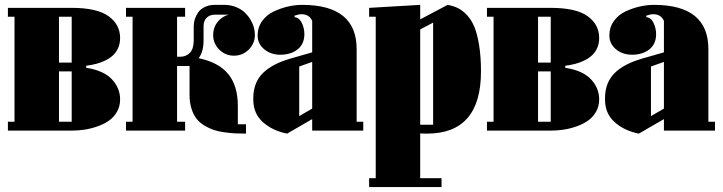

<svg xmlns="http://www.w3.org/2000/svg" viewBox="-20 -532 2944 782"><path d="M272 0H12.2V-36.1H39.1V-463.9H12.2V-500H272Q375 -500 422.1 -466.1Q469.2 -432.1 469.2 -377Q469.2 -355 461.4 -337.2Q453.6 -319.3 440.7 -307.1Q427.7 -294.9 409.4 -285.9Q391.1 -276.9 372.1 -272Q353 -267.1 331.1 -264.2V-255.9Q401.4 -245.1 435.3 -209.5Q469.2 -173.8 469.2 -127Q469.2 -99.1 456.5 -76.9Q443.8 -54.7 423.6 -40.5Q403.3 -26.4 376.7 -17.1Q350.1 -7.8 324 -3.9Q297.9 0 272 0ZM220.2 -36.1H272V-241.2H220.2ZM220.2 -463.9V-276.9H272V-463.9Z M701.2 -36.1H733.9V0H493.2V-36.1H520V-463.9H493.2V-500H733.9V-463.9H701.2V-300.8H712.9Q738.3 -300.8 753.7 -317.1Q769 -333.5 769 -367.2V-425.8Q769 -439.5 773.2 -453.1Q777.3 -466.8 786.6 -480.7Q795.9 -494.6 813.7 -503.4Q831.5 -512.2 855 -512.2H893.1Q918.5 -512.2 939.7 -503.9Q960.9 -495.6 975.1 -482.7Q989.3 -469.7 999.3 -453.4Q1009.3 -437 1013.7 -420.9Q1018.1 -404.8 1018.1 -390.1Q1018.1 -355 993.2 -330.1Q968.3 -305.2 933.1 -305.2Q897.9 -305.2 873 -330.1Q848.1 -355 848.1 -390.1Q848.1 -419.4 865.7 -442.1Q883.3 -464.8 911.1 -472.2H855Q834.5 -472.2 821.8 -459.7Q809.1 -447.3 809.1 -425.8V-367.2Q809.1 -321.3 789.1 -294.9Q870.1 -278.3 909.4 -230.7Q948.7 -183.1 948.7 -100.1V-25.9H981.9V12.2Q957 12.2 938 11.2Q918.9 10.3 893.8 6.8Q868.7 3.4 850.1 -2.9Q831.5 -9.3 812 -21Q792.5 -32.7 780 -49.1Q767.6 -65.4 759.8 -89.8Q752 -114.3 752 -145V-263.2H701.2Z M1251.5 -318.8V-446.8Q1239.7 -474.1 1207.5 -474.1Q1195.8 -474.1 1178.7 -467.8L1180.7 -461.9Q1199.2 -460 1209.5 -438.2Q1219.7 -416.5 1219.7 -393.1Q1219.7 -353 1192.4 -331.1Q1165 -309.1 1121.6 -309.1Q1083 -309.1 1056.2 -331.3Q1029.3 -353.5 1029.3 -387.2Q1029.3 -420.9 1047.9 -446.5Q1066.4 -472.2 1095.5 -485.6Q1124.5 -499 1153.8 -505.6Q1183.1 -512.2 1210.4 -512.2Q1432.6 -512.2 1432.6 -332V-36.1H1459.5V0H1251.5V-46.9L1149.4 12.2Q1091.3 1 1051.5 -33.9Q1011.7 -68.8 1011.7 -126V-138.2Q1013.7 -198.2 1051.5 -235.1Q1089.4 -272 1161.6 -293ZM1198.7 -261.2V-59.1L1251.5 -89.8V-279.8Z M1510.3 -463.9H1483.4V-500L1691.4 -512.2V-453.1L1803.2 -512.2Q1826.7 -507.8 1845 -499Q1863.3 -490.2 1881.6 -470.9Q1899.9 -451.7 1911.9 -422.9Q1923.8 -394 1931.4 -347.9Q1939 -301.8 1939 -241.2Q1939 12.2 1719.2 12.2Q1699.2 12.2 1691.4 11.2V193.8H1778.3V230H1483.4V193.8H1510.3ZM1744.1 -439.9 1691.4 -412.1V-23.9H1744.1Z M2223.1 0H1963.4V-36.1H1990.2V-463.9H1963.4V-500H2223.1Q2326.2 -500 2373.3 -466.1Q2420.4 -432.1 2420.4 -377Q2420.4 -355 2412.6 -337.2Q2404.8 -319.3 2391.8 -307.1Q2378.9 -294.9 2360.6 -285.9Q2342.3 -276.9 2323.2 -272Q2304.2 -267.1 2282.2 -264.2V-255.9Q2352.5 -245.1 2386.5 -209.5Q2420.4 -173.8 2420.4 -127Q2420.4 -99.1 2407.7 -76.9Q2395 -54.7 2374.8 -40.5Q2354.5 -26.4 2327.9 -17.1Q2301.3 -7.8 2275.1 -3.9Q2249 0 2223.1 0ZM2171.4 -36.1H2223.1V-241.2H2171.4ZM2171.4 -463.9V-276.9H2223.1V-463.9Z M2684.1 -318.8V-446.8Q2672.4 -474.1 2640.1 -474.1Q2628.4 -474.1 2611.3 -467.8L2613.3 -461.9Q2631.8 -460 2642.1 -438.2Q2652.3 -416.5 2652.3 -393.1Q2652.3 -353 2625 -331.1Q2597.7 -309.1 2554.2 -309.1Q2515.6 -309.1 2488.8 -331.3Q2461.9 -353.5 2461.9 -387.2Q2461.9 -420.9 2480.5 -446.5Q2499 -472.2 2528.1 -485.6Q2557.1 -499 2586.4 -505.6Q2615.7 -512.2 2643.1 -512.2Q2865.2 -512.2 2865.2 -332V-36.1H2892.1V0H2684.1V-46.9L2582 12.2Q2523.9 1 2484.1 -33.9Q2444.3 -68.8 2444.3 -126V-138.2Q2446.3 -198.2 2484.1 -235.1Q2522 -272 2594.2 -293ZM2631.3 -261.2V-59.1L2684.1 -89.8V-279.8Z"/></svg>

Font: Lletraferida
Style: Heavy
Weight: 900
Designer: Josep Patau Bellart
Foundry: Josep Patau Bellart
Version: Version 1.000